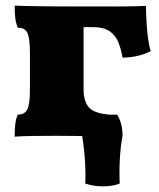

<svg xmlns="http://www.w3.org/2000/svg" viewBox="-20 -481 564 680"><path d="M32 3Q32 -22 34 -40.5Q36 -59 43 -75Q68 -75 77 -94Q86 -113 86 -162V-296Q86 -346 77 -364.5Q68 -383 43 -383Q36 -400 34 -418Q32 -436 32 -461Q52 -460 82 -459.5Q112 -459 158.5 -458.5Q205 -458 276 -458V-165Q276 -122 295 -100.5Q314 -79 369 -75Q375 -58 376.5 -36Q378 -14 378 3Q353 2 317.5 1.5Q282 1 246 0.5Q210 0 181 0Q138 0 96.5 0.5Q55 1 32 3ZM414 -277Q409 -307 399 -331.5Q389 -356 368 -370.5Q347 -385 307 -385H236L266 -458Q330 -458 371.5 -458Q413 -458 442 -458.5Q471 -459 497 -460Q497 -442 498.5 -410Q500 -378 504 -347.5Q508 -317 514 -300Q495 -290 469 -283.5Q443 -277 414 -277ZM282 169Q284 128 280 75.5Q276 23 265 -35L313 -75H395Q414 -44 414 0Q407 37 404.5 81Q402 125 404 169Q379 179 345 179Q311 179 282 169Z"/></svg>

Font: Vollkorn Black
Style: Regular
Weight: 900
Designer: Friedrich Althausen
Foundry: Friedrich Althausen
Version: Version 5.000